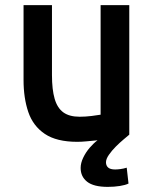

<svg xmlns="http://www.w3.org/2000/svg" viewBox="-20 -542 600 750"><path d="M401 188Q346 188 320.5 168Q295 148 295 114Q295 95 305 74Q315 53 330.5 35Q346 17 361 6Q340 8 319 10Q298 12 282 12Q201 12 155 -19Q109 -50 90.5 -104.5Q72 -159 72 -229V-522H183V-249Q183 -192 193.5 -156Q204 -120 227.5 -103Q251 -86 291 -86Q314 -86 338 -89Q362 -92 373 -94V-522H485V-16Q478 -10 463 2.5Q448 15 432.5 30.5Q417 46 405.5 62.5Q394 79 394 92Q394 105 402.5 112.5Q411 120 430 120Q438 120 450 118.5Q462 117 475 113L482 175Q470 181 448 184.5Q426 188 401 188Z"/></svg>

Font: Ubuntu Sans Mono Medium
Style: Regular
Weight: 500
Monospace: yes
Designer: Dalton Maag Ltd
Foundry: Dalton Maag Ltd
Version: Version 1.006